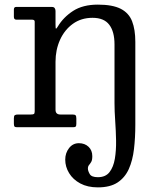

<svg xmlns="http://www.w3.org/2000/svg" viewBox="-20 -550 712 830"><path d="M118 -465C126 -465 130 -462.2 130 -456.5V-69C130 -62.7 128.8 -58.8 126.5 -57.2C124.2 -55.8 119.7 -55 113 -55H58C51.7 -55 47.1 -54.1 44.2 -52.2C41.4 -50.4 40 -46 40 -39V-16C40 -9.7 40.8 -5.4 42.5 -3.2C44.2 -1.1 48 0 54 0H296C301.7 0 305.4 -1 307.2 -3C309.1 -5 310 -9 310 -15V-38C310 -45.3 308.8 -50 306.2 -52C303.8 -54 299.2 -55 292.5 -55H241C227 -55 220 -61.8 220 -75.5V-283C220 -317.3 226.5 -348.9 239.5 -377.8C252.5 -406.6 271 -429.7 295 -447C319 -464.3 347.3 -473 380 -473C413 -473 437.1 -463.1 452.2 -443.2C467.4 -423.4 475 -395 475 -358V-104C475 -81.3 476 -55.8 478 -27.5C480 0.8 481.2 29.2 481.8 57.8C482.2 86.2 480.5 112.4 476.5 136.2C472.5 160.1 464.8 179.3 453.5 194C442.2 208.7 425.3 216 403 216C384.7 216 372.9 211.4 367.8 202.2C362.6 193.1 360 185.3 360 179C360 172.3 361.6 167.2 364.8 163.5C367.9 159.8 371.1 155.4 374.2 150.2C377.4 145.1 379 136.7 379 125C379 108.3 373.6 94.8 362.8 84.5C351.9 74.2 338 69 321 69C303.7 69 289.5 76.1 278.5 90.2C267.5 104.4 262 121 262 140C262 160.7 267.6 180.2 278.8 198.5C289.9 216.8 306 231.7 327 243C348 254.3 373.3 260 403 260C438.3 260 466.7 253 488 239C509.3 225 525.6 205.6 536.8 180.8C547.9 155.9 555.4 127.1 559.2 94.2C563.1 61.4 565 26.3 565 -11V-369C565 -404.7 560.3 -434.4 551 -458.2C541.7 -482.1 525.2 -500 501.8 -512C478.2 -524 445.3 -530 403 -530C359.7 -530 324 -520.9 296 -502.8C268 -484.6 246 -462.2 230 -435.5C226.7 -430.2 224.2 -427 222.5 -426C220.8 -425 220 -431 220 -444V-502.5C220 -507.2 218.8 -511.2 216.5 -514.8C214.2 -518.2 210.2 -520 204.5 -520H49.5C43.2 -520 40 -516.2 40 -508.5V-477.5C40 -469.2 43.5 -465 50.5 -465Z"/></svg>

Font: Besley*
Style: Regular
Weight: 400
Designer: Owen Earl
Foundry: indestructible type*
Version: Version 3.000; ttfautohint (v1.8.3)